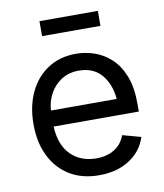

<svg xmlns="http://www.w3.org/2000/svg" viewBox="-83 -796 749 876"><g transform="rotate(-10 291.5 -358.0)"><path d="M306.6 11.7Q227.5 11.7 170.2 -23.4Q112.8 -58.6 81.8 -121.6Q50.8 -184.6 50.8 -268.6Q50.8 -352.5 81.1 -416.5Q111.3 -480.5 166.7 -516.6Q222.2 -552.7 296.4 -552.7Q339.8 -552.7 382.1 -538.3Q424.3 -523.9 458.7 -491.9Q493.2 -460 513.7 -407.7Q534.2 -355.5 534.2 -279.8V-243.2H139.6Q143.1 -157.7 188.7 -112.1Q234.4 -66.4 307.1 -66.4Q355.5 -66.4 390.4 -87.6Q425.3 -108.9 440.4 -150.4L525.4 -127Q506.3 -64.9 448.5 -26.6Q390.6 11.7 306.6 11.7ZM140.1 -317.4H444.8Q438.5 -387.2 401.1 -430.9Q363.8 -474.6 296.4 -474.6Q249.5 -474.6 215.6 -452.6Q181.6 -430.7 162.1 -395Q142.6 -359.4 140.1 -317.4ZM429.7 -728V-658.7H159.2V-728Z"/></g></svg>

Font: Inter
Style: Regular
Weight: 400
Designer: Rasmus Andersson
Foundry: rsms
Version: Version 4.001;git-9221beed3